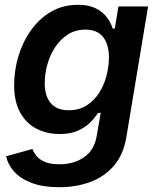

<svg xmlns="http://www.w3.org/2000/svg" viewBox="-20 -573 666 809"><path d="M229 215.8Q161.1 215.8 114 198Q66.9 180.2 40 150.4Q13.2 120.6 5.9 85.4L116.7 54.7Q122.1 69.3 134 84.2Q146 99.1 168.9 109.1Q191.9 119.1 230.5 119.1Q292 119.1 334.5 89.4Q377 59.6 387.2 1.5L404.3 -97.7L392.6 -96.7Q379.4 -76.2 358.9 -55.9Q338.4 -35.6 307.6 -22Q276.9 -8.3 231.9 -8.3Q175.8 -8.3 132.3 -31.5Q88.9 -54.7 64.2 -100.3Q39.6 -146 39.6 -213.9Q39.6 -276.4 57.6 -336.4Q75.7 -396.5 110.6 -445.6Q145.5 -494.6 195.3 -523.7Q245.1 -552.7 308.6 -552.7Q346.2 -552.7 372.1 -542.7Q397.9 -532.7 414.8 -516.8Q431.6 -501 441.2 -483.6Q450.7 -466.3 455.6 -451.7L463.9 -453.6L479 -545.9H604L512.2 5.9Q500 78.6 460.2 125Q420.4 171.4 360.8 193.6Q301.3 215.8 229 215.8ZM269.5 -108.4Q312.5 -108.4 344.5 -128.4Q376.5 -148.4 397.5 -181.4Q418.5 -214.4 428.7 -253.7Q439 -293 439 -332Q439 -385.7 414.3 -417Q389.6 -448.2 339.8 -448.2Q298.3 -448.2 266.4 -428Q234.4 -407.7 212.4 -374.3Q190.4 -340.8 179.4 -300.8Q168.5 -260.7 168.5 -221.2Q168.5 -168.9 193.6 -138.7Q218.8 -108.4 269.5 -108.4Z"/></svg>

Font: Inter SemiBold
Style: Italic
Weight: 600
Italic angle: -9.3988°
Designer: Rasmus Andersson
Foundry: rsms
Version: Version 4.001;git-66647c0bb